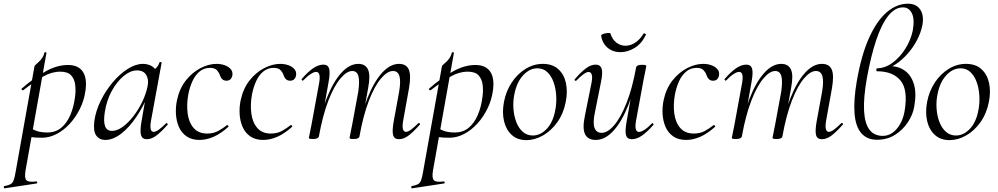

<svg xmlns="http://www.w3.org/2000/svg" viewBox="-83 -745 5407 1040"><path d="M-57.4 275Q-61.2 276 -62.3 270Q-63.4 264 -59.4 263Q-37 258.8 -25.9 252.7Q-14.8 246.6 -9 231.1Q-3.2 215.6 1.8 185L103.8 -386Q103.8 -389 111 -395.1Q118.2 -401.2 127.9 -410.4Q137.6 -419.6 145.9 -431.9Q154.2 -444.2 157.4 -459.2Q158.6 -463.2 164 -462.2Q169.4 -461.2 168.4 -457.2L55.4 178Q48.4 218.6 59.9 231Q71.4 243.4 112.8 237.8Q116.8 236.2 118.4 242Q120 247.8 115 248.8ZM145 1Q108 1 89.5 -2Q71 -5 57 -8L67 -60.4Q86.4 -46.8 111.4 -37.1Q136.4 -27.4 173.2 -27.4Q217.6 -27.4 248.2 -52.5Q278.8 -77.6 297.7 -121.4Q316.6 -165.2 323.4 -220Q328.2 -254.4 324.3 -285.6Q320.4 -316.8 302.3 -336.8Q284.2 -356.8 243.2 -356.8Q196.8 -356.8 150.2 -330.1Q103.6 -303.4 42.4 -256Q39.2 -254.4 35.3 -259Q31.4 -263.6 34.6 -265.2Q94.6 -318.2 159.1 -355.6Q223.6 -393 285 -393Q341 -393 365.4 -357Q389.8 -321 379.8 -253Q372.8 -202 350.1 -156Q327.4 -110 294.7 -74.5Q262 -39 223.2 -19Q184.4 1 145 1Z M487.6 13Q455.2 13 438.1 -11.1Q421 -35.2 428.2 -91Q436 -145.2 462.7 -199.5Q489.4 -253.8 527.5 -299.1Q565.6 -344.4 608.7 -371.7Q651.8 -399 691.4 -399Q709.8 -399 727.6 -392.3Q745.4 -385.6 758.1 -370.3Q770.8 -355 772.8 -330.4L730.4 -357Q742.6 -359 759.1 -373.4Q775.6 -387.8 780.6 -407Q782.6 -410 788.1 -408.8Q793.6 -407.6 792.6 -405.6L734.6 -89Q724.8 -30.8 749.6 -30.8Q761.2 -30.8 778.4 -43.5Q795.6 -56.2 816.4 -77Q819.4 -80 823.4 -76Q827.4 -72 824.4 -69Q791.8 -32 765.1 -11.5Q738.4 9 712.4 9Q687.6 9 680.9 -12.9Q674.2 -34.8 683.8 -89L708 -229L725 -246Q695.4 -170.4 655.4 -111.6Q615.4 -52.8 572 -19.9Q528.6 13 487.6 13ZM523.6 -36Q551.6 -36 581.6 -57.8Q611.6 -79.6 639.3 -115.2Q667 -150.8 687.5 -193.5Q708 -236.2 716.2 -277Q724.2 -314 709 -339.2Q693.8 -364.4 656.6 -363.6Q622.2 -362.8 586 -332.6Q549.8 -302.4 522 -251.6Q494.2 -200.8 484.4 -136Q476.8 -85.8 486.4 -60.9Q496 -36 523.6 -36Z M997.8 13Q955.2 13 927.5 -6.4Q899.8 -25.8 886 -57.6Q872.2 -89.4 870 -127.4Q867.8 -165.4 875.6 -202Q889 -265.2 923.3 -308.8Q957.6 -352.4 1002.4 -375.7Q1047.2 -399 1090 -399Q1113.8 -399 1134.2 -391.7Q1154.6 -384.4 1166.3 -371Q1178 -357.6 1176 -340Q1175 -327.2 1167.1 -317.5Q1159.2 -307.8 1143.4 -307.8Q1129.2 -307.8 1120.4 -316.7Q1111.6 -325.6 1107 -340Q1103.8 -351.8 1092 -364.6Q1080.2 -377.4 1054.8 -377.4Q1022 -377.4 998.1 -357.6Q974.2 -337.8 959.4 -305.4Q944.6 -273 936.8 -233Q927 -178 933.5 -129.6Q940 -81.2 966.1 -51.4Q992.2 -21.6 1039.6 -21.6Q1073.4 -21.6 1099.3 -35.9Q1125.2 -50.2 1146 -67Q1148.8 -69 1152.8 -65Q1156.8 -61 1154 -58Q1113 -21 1073.9 -4Q1034.8 13 997.8 13Z M1342.8 13Q1300.2 13 1272.5 -6.4Q1244.8 -25.8 1231 -57.6Q1217.2 -89.4 1215 -127.4Q1212.8 -165.4 1220.6 -202Q1234 -265.2 1268.3 -308.8Q1302.6 -352.4 1347.4 -375.7Q1392.2 -399 1435 -399Q1458.8 -399 1479.2 -391.7Q1499.6 -384.4 1511.3 -371Q1523 -357.6 1521 -340Q1520 -327.2 1512.1 -317.5Q1504.2 -307.8 1488.4 -307.8Q1474.2 -307.8 1465.4 -316.7Q1456.6 -325.6 1452 -340Q1448.8 -351.8 1437 -364.6Q1425.2 -377.4 1399.8 -377.4Q1367 -377.4 1343.1 -357.6Q1319.2 -337.8 1304.4 -305.4Q1289.6 -273 1281.8 -233Q1272 -178 1278.5 -129.6Q1285 -81.2 1311.1 -51.4Q1337.2 -21.6 1384.6 -21.6Q1418.4 -21.6 1444.3 -35.9Q1470.2 -50.2 1491 -67Q1493.8 -69 1497.8 -65Q1501.8 -61 1499 -58Q1458 -21 1418.9 -4Q1379.8 13 1342.8 13Z M2077.8 9Q2052.6 9 2046.4 -13.2Q2040.2 -35.4 2049.8 -89L2079 -248Q2088.6 -304.8 2080.6 -332.6Q2072.6 -360.4 2045.4 -360.4Q2015 -360.4 1980.4 -319.5Q1945.8 -278.6 1915.2 -199.6Q1884.6 -120.6 1864.2 -7.2L1852.6 -8.2Q1872.6 -125.4 1907.4 -213.5Q1942.2 -301.6 1986.2 -350.3Q2030.2 -399 2078.2 -399Q2118 -399 2131.3 -368.2Q2144.6 -337.4 2132.4 -267L2100.4 -89Q2095.4 -58.6 2099.9 -44.7Q2104.4 -30.8 2115.8 -30.8Q2127.6 -30.8 2144.5 -43.6Q2161.4 -56.4 2182.2 -77Q2186.2 -81 2190.2 -77Q2194.2 -73 2190.2 -69Q2157.6 -32 2131 -11.5Q2104.4 9 2077.8 9ZM1612.6 8Q1598.4 8 1594.2 6.3Q1590 4.6 1590 1.6Q1590 -1.6 1595.1 -24Q1600.2 -46.4 1604.2 -69.2L1646 -297Q1655.8 -355.6 1629.4 -355.6Q1617.8 -355.6 1599.7 -344Q1581.6 -332.4 1560.2 -310Q1557.2 -306 1552.8 -310.5Q1548.4 -315 1552.2 -318.2Q1585.8 -357.2 1614.4 -376.1Q1643 -395 1668.6 -395Q1693.4 -395 1699.8 -373.3Q1706.2 -351.6 1696.6 -299.4L1644.6 -7.2Q1641.2 8 1612.6 8ZM1833 8Q1818.8 8 1814.6 6.3Q1810.4 4.6 1810.4 1.6Q1810.4 -1.6 1815.9 -26.4Q1821.4 -51.2 1825.4 -74L1857.6 -248.4Q1865.8 -305.4 1858.2 -332.9Q1850.6 -360.4 1825 -360.4Q1795 -360.4 1760.3 -319Q1725.6 -277.6 1695.2 -198.5Q1664.8 -119.4 1644.6 -7.2L1632.2 -8.2Q1652 -124.8 1686.7 -212.9Q1721.4 -301 1765.5 -350Q1809.6 -399 1858 -399Q1896 -399 1910.3 -368.4Q1924.6 -337.8 1911 -267.4L1864.2 -7.2Q1862 8 1833 8Z M2149.6 275Q2145.8 276 2144.7 270Q2143.6 264 2147.6 263Q2170 258.8 2181.1 252.7Q2192.2 246.6 2198 231.1Q2203.8 215.6 2208.8 185L2310.8 -386Q2310.8 -389 2318 -395.1Q2325.2 -401.2 2334.9 -410.4Q2344.6 -419.6 2352.9 -431.9Q2361.2 -444.2 2364.4 -459.2Q2365.6 -463.2 2371 -462.2Q2376.4 -461.2 2375.4 -457.2L2262.4 178Q2255.4 218.6 2266.9 231Q2278.4 243.4 2319.8 237.8Q2323.8 236.2 2325.4 242Q2327 247.8 2322 248.8ZM2352 1Q2315 1 2296.5 -2Q2278 -5 2264 -8L2274 -60.4Q2293.4 -46.8 2318.4 -37.1Q2343.4 -27.4 2380.2 -27.4Q2424.6 -27.4 2455.2 -52.5Q2485.8 -77.6 2504.7 -121.4Q2523.6 -165.2 2530.4 -220Q2535.2 -254.4 2531.3 -285.6Q2527.4 -316.8 2509.3 -336.8Q2491.2 -356.8 2450.2 -356.8Q2403.8 -356.8 2357.2 -330.1Q2310.6 -303.4 2249.4 -256Q2246.2 -254.4 2242.3 -259Q2238.4 -263.6 2241.6 -265.2Q2301.6 -318.2 2366.1 -355.6Q2430.6 -393 2492 -393Q2548 -393 2572.4 -357Q2596.8 -321 2586.8 -253Q2579.8 -202 2557.1 -156Q2534.4 -110 2501.7 -74.5Q2469 -39 2430.2 -19Q2391.4 1 2352 1Z M2768 14Q2720.2 14 2689.3 -13.8Q2658.4 -41.6 2647.2 -88.6Q2636 -135.6 2646.8 -193Q2658 -251.6 2688.8 -298.1Q2719.6 -344.6 2763.6 -371.8Q2807.6 -399 2857.4 -399Q2909.4 -399 2940.8 -370.7Q2972.2 -342.4 2982.4 -295.5Q2992.6 -248.6 2981.4 -193Q2969.2 -129.8 2935.7 -82.9Q2902.2 -36 2857.8 -11Q2813.4 14 2768 14ZM2802.8 -11Q2844.4 -11 2878.7 -47.3Q2913 -83.6 2924.8 -149Q2932 -186 2929.9 -225.3Q2927.8 -264.6 2916 -298.6Q2904.2 -332.6 2882.2 -353.8Q2860.2 -375 2827.6 -375Q2786 -375 2751.2 -337.8Q2716.4 -300.6 2703.4 -236Q2695.4 -197.4 2698 -158Q2700.6 -118.6 2713.1 -85.2Q2725.6 -51.8 2748.4 -31.4Q2771.2 -11 2802.8 -11Z M3143.8 13Q3101 13 3085.9 -18.3Q3070.8 -49.6 3085.4 -119L3121.2 -297Q3127 -327.6 3122.1 -341.4Q3117.2 -355.2 3105 -355.2Q3094.2 -355.2 3077.2 -342.8Q3060.2 -330.4 3039.4 -309Q3035.4 -305 3031.4 -309Q3027.4 -313 3031.4 -317Q3064.2 -355 3091 -375Q3117.8 -395 3143.6 -395Q3168 -395 3175.7 -373.2Q3183.4 -351.4 3171.6 -297L3139.8 -138Q3127.4 -80.4 3137 -53Q3146.6 -25.6 3176.4 -25.6Q3208.6 -25.6 3243.9 -66.8Q3279.2 -108 3310.6 -187.1Q3342 -266.2 3362.4 -378.8L3374.8 -377.8Q3355 -261.4 3319.6 -173.2Q3284.2 -85 3239.2 -36Q3194.2 13 3143.8 13ZM3339.2 9Q3314.4 9 3308.1 -12.7Q3301.8 -34.4 3311.2 -86.6L3362.4 -378.8Q3365 -394 3394.4 -394Q3408.8 -394 3413.3 -392.2Q3417.8 -390.4 3417.8 -387.6Q3417.8 -384.4 3412.8 -361.2Q3407.8 -338 3402.8 -312L3361.8 -89Q3352 -30.4 3378.4 -30.4Q3390 -30.4 3408.1 -42Q3426.2 -53.6 3447.6 -76Q3450.6 -80 3455 -75.5Q3459.4 -71 3455.6 -67.8Q3421.2 -28.8 3393.5 -9.9Q3365.8 9 3339.2 9ZM3277.6 -462.4Q3250.8 -462.4 3228.8 -473Q3206.8 -483.6 3192.1 -503.6Q3177.4 -523.6 3173.4 -551.2Q3172.6 -556.2 3179.5 -559.3Q3186.4 -562.4 3196.4 -564.4Q3206.4 -566.4 3214.6 -566.4Q3222.8 -566.4 3223.6 -563.4Q3233.2 -531.8 3255.5 -514.5Q3277.8 -497.2 3305 -497.2Q3331.4 -497.2 3357 -513.5Q3382.6 -529.8 3401.8 -561.2Q3404.2 -566.2 3410.8 -563.2Q3417.4 -560.2 3415.4 -556.4Q3393 -508.6 3354.9 -485.5Q3316.8 -462.4 3277.6 -462.4Z M3633.8 13Q3591.2 13 3563.5 -6.4Q3535.8 -25.8 3522 -57.6Q3508.2 -89.4 3506 -127.4Q3503.8 -165.4 3511.6 -202Q3525 -265.2 3559.3 -308.8Q3593.6 -352.4 3638.4 -375.7Q3683.2 -399 3726 -399Q3749.8 -399 3770.2 -391.7Q3790.6 -384.4 3802.3 -371Q3814 -357.6 3812 -340Q3811 -327.2 3803.1 -317.5Q3795.2 -307.8 3779.4 -307.8Q3765.2 -307.8 3756.4 -316.7Q3747.6 -325.6 3743 -340Q3739.8 -351.8 3728 -364.6Q3716.2 -377.4 3690.8 -377.4Q3658 -377.4 3634.1 -357.6Q3610.2 -337.8 3595.4 -305.4Q3580.6 -273 3572.8 -233Q3563 -178 3569.5 -129.6Q3576 -81.2 3602.1 -51.4Q3628.2 -21.6 3675.6 -21.6Q3709.4 -21.6 3735.3 -35.9Q3761.2 -50.2 3782 -67Q3784.8 -69 3788.8 -65Q3792.8 -61 3790 -58Q3749 -21 3709.9 -4Q3670.8 13 3633.8 13Z M4368.8 9Q4343.6 9 4337.4 -13.2Q4331.2 -35.4 4340.8 -89L4370 -248Q4379.6 -304.8 4371.6 -332.6Q4363.6 -360.4 4336.4 -360.4Q4306 -360.4 4271.4 -319.5Q4236.8 -278.6 4206.2 -199.6Q4175.6 -120.6 4155.2 -7.2L4143.6 -8.2Q4163.6 -125.4 4198.4 -213.5Q4233.2 -301.6 4277.2 -350.3Q4321.2 -399 4369.2 -399Q4409 -399 4422.3 -368.2Q4435.6 -337.4 4423.4 -267L4391.4 -89Q4386.4 -58.6 4390.9 -44.7Q4395.4 -30.8 4406.8 -30.8Q4418.6 -30.8 4435.5 -43.6Q4452.4 -56.4 4473.2 -77Q4477.2 -81 4481.2 -77Q4485.2 -73 4481.2 -69Q4448.6 -32 4422 -11.5Q4395.4 9 4368.8 9ZM3903.6 8Q3889.4 8 3885.2 6.3Q3881 4.6 3881 1.6Q3881 -1.6 3886.1 -24Q3891.2 -46.4 3895.2 -69.2L3937 -297Q3946.8 -355.6 3920.4 -355.6Q3908.8 -355.6 3890.7 -344Q3872.6 -332.4 3851.2 -310Q3848.2 -306 3843.8 -310.5Q3839.4 -315 3843.2 -318.2Q3876.8 -357.2 3905.4 -376.1Q3934 -395 3959.6 -395Q3984.4 -395 3990.8 -373.3Q3997.2 -351.6 3987.6 -299.4L3935.6 -7.2Q3932.2 8 3903.6 8ZM4124 8Q4109.8 8 4105.6 6.3Q4101.4 4.6 4101.4 1.6Q4101.4 -1.6 4106.9 -26.4Q4112.4 -51.2 4116.4 -74L4148.6 -248.4Q4156.8 -305.4 4149.2 -332.9Q4141.6 -360.4 4116 -360.4Q4086 -360.4 4051.3 -319Q4016.6 -277.6 3986.2 -198.5Q3955.8 -119.4 3935.6 -7.2L3923.2 -8.2Q3943 -124.8 3977.7 -212.9Q4012.4 -301 4056.5 -350Q4100.6 -399 4149 -399Q4187 -399 4201.3 -368.4Q4215.6 -337.8 4202 -267.4L4155.2 -7.2Q4153 8 4124 8Z M4702.2 -364.8 4736.6 -386.8Q4784 -386.8 4818.3 -362.1Q4852.6 -337.4 4867.4 -288.9Q4882.2 -240.4 4869 -166.6Q4862 -125 4835.2 -83.7Q4808.4 -42.4 4766 -15.2Q4723.6 12 4667.8 12Q4613.4 12 4582.5 -23.5Q4551.6 -59 4545.8 -129.8Q4540 -200.6 4557.8 -304.8Q4582.8 -448.4 4625.1 -541.3Q4667.4 -634.2 4721.3 -679.6Q4775.2 -725 4835 -725Q4879.4 -725 4901.1 -693.9Q4922.8 -662.8 4913.4 -609.4Q4904.6 -565.8 4883.2 -525.8Q4861.8 -485.8 4832.3 -452.8Q4802.8 -419.8 4768.9 -397.2Q4735 -374.6 4702.2 -364.8ZM4698.8 -9Q4729.2 -9 4753.6 -27.4Q4778 -45.8 4794.3 -76.1Q4810.6 -106.4 4816.6 -141.4Q4836.6 -258.4 4794.9 -308.7Q4753.2 -359 4667.8 -359Q4663 -359 4663.8 -367Q4664.6 -375 4666.8 -375Q4710.4 -375 4750.9 -404.6Q4791.4 -434.2 4821.1 -481.5Q4850.8 -528.8 4861.2 -579.8Q4872.2 -641.8 4856.2 -673.4Q4840.2 -705 4807.8 -705Q4764.6 -705 4728.3 -659.4Q4692 -613.8 4663.2 -527.9Q4634.4 -442 4612.4 -321Q4593.8 -215.4 4597.3 -146.2Q4600.8 -77 4626.2 -43Q4651.6 -9 4698.8 -9Z M5060 14Q5012.2 14 4981.3 -13.8Q4950.4 -41.6 4939.2 -88.6Q4928 -135.6 4938.8 -193Q4950 -251.6 4980.8 -298.1Q5011.6 -344.6 5055.6 -371.8Q5099.6 -399 5149.4 -399Q5201.4 -399 5232.8 -370.7Q5264.2 -342.4 5274.4 -295.5Q5284.6 -248.6 5273.4 -193Q5261.2 -129.8 5227.7 -82.9Q5194.2 -36 5149.8 -11Q5105.4 14 5060 14ZM5094.8 -11Q5136.4 -11 5170.7 -47.3Q5205 -83.6 5216.8 -149Q5224 -186 5221.9 -225.3Q5219.8 -264.6 5208 -298.6Q5196.2 -332.6 5174.2 -353.8Q5152.2 -375 5119.6 -375Q5078 -375 5043.2 -337.8Q5008.4 -300.6 4995.4 -236Q4987.4 -197.4 4990 -158Q4992.6 -118.6 5005.1 -85.2Q5017.6 -51.8 5040.4 -31.4Q5063.2 -11 5094.8 -11Z"/></svg>

Font: Cormorant Infant Light
Style: Italic
Weight: 300
Italic angle: -10°
Designer: Christian Thalmann (Catharsis Fonts)
Foundry: Catharsis Fonts
Version: Version 4.001